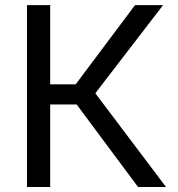

<svg xmlns="http://www.w3.org/2000/svg" viewBox="-20 -748 712 768"><path d="M87.9 0V-727.5H180.7V-410.6H282.7L520 -727.5H632.3L361.3 -375L644 0H532.2L286.6 -330.1H180.7V0Z"/></svg>

Font: Adwaita Sans
Style: Regular
Weight: 400
Designer: Rasmus Andersson
Foundry: rsms
Version: Version 4.001;git-9221beed3